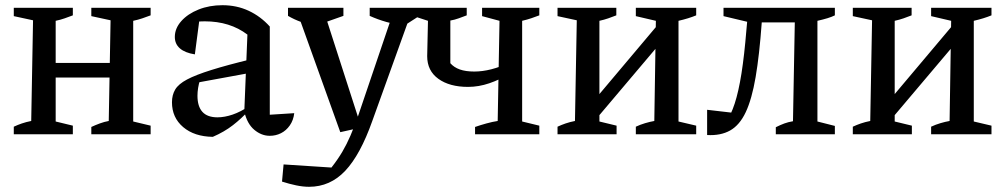

<svg xmlns="http://www.w3.org/2000/svg" viewBox="-20 -516 3866 738"><path d="M331 0V-28Q346 -35 363.5 -41.5Q381 -48 398 -51L405 -438L331 -454V-486H559V-457Q543 -451 527 -445.5Q511 -440 492 -436V-49L559 -33V0ZM33 0V-29Q48 -36 64 -41.5Q80 -47 100 -51L107 -438L33 -454V-486H260V-457Q244 -451 228.5 -445.5Q213 -440 194 -436V-49L260 -33V0ZM153 -218V-274H448V-218Z M1017 6Q985 6 957.5 -17Q930 -40 919 -87L931 -383Q864 -434 767 -434Q748 -434 730 -432Q712 -430 696 -426L748 -452L729 -307Q691 -313 671.5 -330Q652 -347 652 -374Q652 -407 677 -435Q702 -463 743.5 -479.5Q785 -496 835 -496Q890 -496 936 -474.5Q982 -453 1017 -414V-75L1111 -81Q1108 -54 1094 -34Q1080 -14 1060 -4Q1040 6 1017 6ZM798 10Q727 9 684 -27.5Q641 -64 641 -123Q641 -151 653.5 -172Q666 -193 699 -210.5Q732 -228 792.5 -247Q853 -266 948 -289V-237L719 -195L749 -209Q744 -194 741.5 -178Q739 -162 739 -148Q739 -107 758 -86Q777 -65 816 -65Q843 -65 874 -75.5Q905 -86 939 -109V-94Q909 -61 875.5 -35Q842 -9 798 10Z M1064 182 1070 116 1254 128Q1279 96 1296 67Q1313 38 1327 5.5Q1341 -27 1356 -69L1494 -476H1564L1411 -51Q1365 79 1307 140.5Q1249 202 1168 202Q1145 202 1118.5 196.5Q1092 191 1064 182ZM1288 -8 1120 -476H1224L1369 -26ZM1192 -417Q1164 -422 1137.5 -431.5Q1111 -441 1087 -455V-486H1300V-455ZM1533 -417Q1499 -422 1465.5 -431.5Q1432 -441 1401 -455V-486H1592V-455Z M1806 0V-28Q1826 -35 1849.5 -41.5Q1873 -48 1893 -51L1900 -436L1833 -454V-486H2053V-457Q2037 -451 2022.5 -446Q2008 -441 1987 -436V-49L2053 -33V0ZM1779 -182Q1708 -182 1665 -213Q1622 -244 1622 -300L1625 -436L1570 -454V-486H1774V-457Q1758 -451 1743 -445.5Q1728 -440 1711 -437V-273Q1725 -257 1747.5 -249Q1770 -241 1803 -241Q1866 -241 1940 -276L1939 -233Q1902 -210 1861 -196Q1820 -182 1779 -182Z M2243 -25 2239 -101 2544 -463V-381ZM2123 0V-29Q2138 -36 2154 -41.5Q2170 -47 2190 -51L2197 -438L2123 -454V-486H2349V-457Q2334 -451 2318 -445.5Q2302 -440 2284 -436V-49L2350 -33V0ZM2424 0V-29Q2441 -37 2459.5 -42.5Q2478 -48 2495 -51L2501 -436L2424 -454V-486H2656V-457Q2627 -445 2588 -436V-49L2656 -33V0Z M2698 3V-94L2810 -81L2769 -45Q2789 -72 2804 -118Q2819 -164 2830 -233.5Q2841 -303 2849 -401L2856 -477L2891 -423L2761 -454V-486H3189V-457Q3177 -451 3160.5 -446Q3144 -441 3122 -436V-49L3189 -32V0H2962V-27Q2980 -36 2995 -41.5Q3010 -47 3028 -50L3035 -430H2908Q2899 -305 2884.5 -220Q2870 -135 2846.5 -85Q2823 -35 2786.5 -14.5Q2750 6 2698 3Z M3378 -25 3374 -101 3679 -463V-381ZM3258 0V-29Q3273 -36 3289 -41.5Q3305 -47 3325 -51L3332 -438L3258 -454V-486H3484V-457Q3469 -451 3453 -445.5Q3437 -440 3419 -436V-49L3485 -33V0ZM3559 0V-29Q3576 -37 3594.5 -42.5Q3613 -48 3630 -51L3636 -436L3559 -454V-486H3791V-457Q3762 -445 3723 -436V-49L3791 -33V0Z"/></svg>

Font: Piazzolla 24pt Medium
Style: Regular
Weight: 500
Designer: Juan Pablo del Peral
Foundry: Huerta Tipografica
Version: Version 2.005